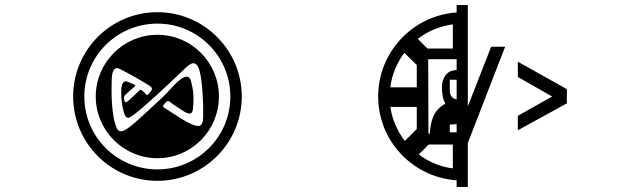

<svg xmlns="http://www.w3.org/2000/svg" viewBox="-20 -769 2440 756"><path d="M565 -434C585 -422 579 -415 568 -402C557 -390 555 -397 555 -397C555 -397 553 -400 543 -410C533 -419 530 -414 530 -414C530 -414 515 -399 494 -380C484 -370 478 -366 475 -366C472 -366 471 -370 469 -375C465 -390 474 -396 474 -396C474 -396 501 -421 510 -428C519 -435 507 -435 483 -447C480 -449 477 -449 475 -449C447 -449 458 -360 467 -329C472 -311 478 -305 485 -305C507 -305 687 -479 711 -502C724 -514 734 -520 741 -520C753 -520 760 -509 765 -493C778 -450 781 -350 780 -314C780 -282 773 -273 760 -273C756 -273 750 -274 744 -276C717 -284 646 -333 631 -342C617 -350 622 -353 631 -364C642 -377 647 -369 647 -369C647 -369 671 -351 697 -335C710 -326 719 -322 726 -322C736 -322 739 -331 740 -342C745 -398 739 -420 733 -446C730 -461 723 -467 715 -467C689 -467 645 -409 620 -386C587 -355 510 -283 489 -268C475 -258 464 -252 456 -252C450 -252 445 -255 441 -262C418 -309 418 -407 420 -457C421 -493 432 -501 441 -501C453 -501 552 -442 565 -434ZM312 -389C312 -548 441 -676 600 -676C758 -676 887 -548 887 -389C887 -230 758 -102 600 -102C441 -102 312 -230 312 -389ZM357 -389C357 -255 466 -146 600 -146C734 -146 842 -255 842 -389C842 -523 734 -632 600 -632C466 -632 357 -523 357 -389ZM268 -389C268 -206 416 -57 600 -57C783 -57 932 -206 932 -389C932 -572 783 -721 600 -721C416 -721 268 -572 268 -389Z M1574 -214C1545 -252 1524 -298 1517 -348H1621V-261ZM1763 -200V-106C1713 -112 1667 -132 1629 -161L1668 -200ZM1517 -425C1523 -476 1543 -522 1572 -561L1621 -513V-425ZM1666 -536H1778V-493C1739 -494 1720 -460 1720 -425C1720 -399 1725 -374 1734 -361C1685 -335 1676 -291 1672 -243L1667 -242ZM1751 -455H1778V-378C1761 -380 1751 -393 1751 -413ZM1751 -278C1751 -278 1763 -280 1778 -280V-248H1751ZM1625 -616C1664 -646 1711 -666 1763 -673V-578H1663ZM1469 -389C1469 -214 1605 -71 1778 -59V-33H1822V-206L1969 -585H1914L1822 -350V-749H1778V-720C1605 -708 1469 -564 1469 -389ZM2212 -362V-418L2019 -526V-466L2154 -389L2019 -313V-256Z"/></svg>

Font: CryptoKit_GRILLE 1.4
Style: Regular
Weight: 400
Monospace: yes
Designer: Oceane Juvin
Foundry: http://www.head-geneve.ch
Version: Version 1.004